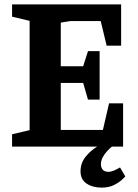

<svg xmlns="http://www.w3.org/2000/svg" viewBox="-20 -668 631 875"><path d="M35 -56 115 -75V-573L35 -592V-648H532V-460H466L439 -572H301L257 -565V-366H359L381 -435H434V-214H381L359 -290H257V-76Q268 -76 279.5 -76Q291 -76 302 -76H449L477 -197H541V0H490Q480 8 468 21Q456 34 448 49Q440 64 440 81Q440 95 448 105Q456 115 475 115Q486 115 500 109Q514 103 527 95L551 136Q551 136 538 149Q525 162 501 174.5Q477 187 444 187Q402 187 374.5 168.5Q347 150 347 113Q347 75 370 46.5Q393 18 423 0H35Z"/></svg>

Font: Faustina VF Beta
Style: Regular
Weight: 400
Designer: Alfonso Garcia
Foundry: Omnibus-Type
Version: Version 1.006